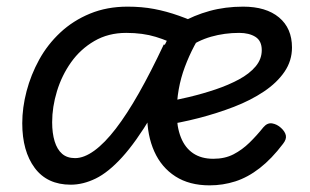

<svg xmlns="http://www.w3.org/2000/svg" viewBox="-20 -539 933 578"><path d="M47 -168Q47 -215 60 -264.5Q73 -314 98 -359.5Q123 -405 161.5 -441Q200 -477 251 -498Q302 -519 364 -519Q407 -519 444 -512Q481 -505 519 -491.5Q557 -478 600 -458Q561 -403 536.5 -337.5Q512 -272 512 -200Q512 -157 524.5 -125.5Q537 -94 561.5 -77.5Q586 -61 622 -61Q657 -61 683 -74.5Q709 -88 731 -109.5Q753 -131 773 -156Q785 -170 799.5 -167.5Q814 -165 826 -154Q838 -143 840.5 -131.5Q843 -120 832 -106Q798 -61 762 -33Q726 -5 688.5 7Q651 19 611 19Q550 19 508 -8Q466 -35 444.5 -83Q423 -131 423 -193Q423 -248 436 -297.5Q449 -347 469 -389.5Q489 -432 507 -463L524 -397Q488 -416 449 -428Q410 -440 360 -440Q306 -440 264 -415.5Q222 -391 194 -351.5Q166 -312 151.5 -264.5Q137 -217 137 -171Q137 -138 144.5 -113.5Q152 -89 167 -76Q182 -63 206 -63Q233 -63 264 -85.5Q295 -108 328.5 -151.5Q362 -195 398 -258.5Q434 -322 473 -405L540 -391Q484 -270 436.5 -190.5Q389 -111 347.5 -65.5Q306 -20 268 -1.5Q230 17 193 17Q122 17 84.5 -33.5Q47 -84 47 -168ZM859 -396Q859 -356 836.5 -323Q814 -290 774.5 -263.5Q735 -237 684.5 -217.5Q634 -198 578 -183.5Q522 -169 466 -161L471 -231Q508 -237 549.5 -247Q591 -257 629.5 -270Q668 -283 699.5 -300Q731 -317 749.5 -339Q768 -361 768 -388Q768 -416 749 -428Q730 -440 700 -440Q656 -440 615.5 -428.5Q575 -417 538 -390L524 -470Q564 -493 611 -506Q658 -519 712 -519Q781 -519 820 -486.5Q859 -454 859 -396Z"/></svg>

Font: Playwrite DE VA
Style: Regular
Weight: 400
Designer: Veronika Burian, José Scaglione
Foundry: TypeTogether
Version: Version 1.002